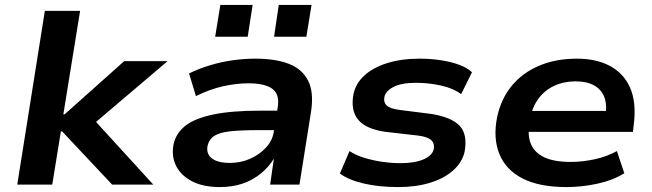

<svg xmlns="http://www.w3.org/2000/svg" viewBox="-20 -749 2647 779"><path d="M50 0 162 -705H305L237 -285H242L484 -501H660L347 -235L348 -278L602 0H435L232 -216H227L192 0Z M872 10Q805 10 760 -13Q715 -36 695 -75Q675 -114 684 -163Q694 -209 732.5 -239Q771 -269 845.5 -284.5Q920 -300 1036 -300H1125L1114 -221H1028Q960 -221 916 -216.5Q872 -212 850 -198Q828 -184 822 -157Q816 -125 839.5 -106.5Q863 -88 913 -88Q956 -88 994 -104.5Q1032 -121 1059 -150Q1086 -179 1091 -216L1107 -315Q1115 -367 1084.5 -389Q1054 -411 988 -411Q939 -411 885 -399Q831 -387 775 -359L747 -451Q788 -471 833 -484.5Q878 -498 924.5 -504.5Q971 -511 1016 -511Q1098 -511 1152 -490Q1206 -469 1230 -422Q1254 -375 1242 -296L1195 0H1076L1091 -104V-105Q1071 -72 1039 -45.5Q1007 -19 965.5 -4.5Q924 10 872 10ZM1092 -600 1111 -729H1244L1223 -600ZM853 -600 874 -729H1005L985 -600Z M1595 10Q1517 10 1455.5 -4.5Q1394 -19 1359 -45L1398 -136Q1424 -119 1458.5 -108.5Q1493 -98 1531 -92.5Q1569 -87 1604 -87Q1663 -87 1698.5 -102.5Q1734 -118 1740 -144Q1744 -167 1729.5 -180.5Q1715 -194 1676 -199L1545 -214Q1465 -225 1433.5 -263Q1402 -301 1414 -366Q1423 -410 1457.5 -442Q1492 -474 1549.5 -492.5Q1607 -511 1683 -511Q1728 -511 1769.5 -504.5Q1811 -498 1843.5 -486Q1876 -474 1895 -456L1851 -367Q1819 -391 1769 -402Q1719 -413 1669 -413Q1609 -413 1577 -396.5Q1545 -380 1540 -357Q1535 -334 1549 -321Q1563 -308 1601 -303L1728 -287Q1811 -274 1844.5 -239Q1878 -204 1865 -133Q1855 -90 1818.5 -57.5Q1782 -25 1725 -7.5Q1668 10 1595 10Z M2279 10Q2168 10 2100 -25Q2032 -60 2006 -124.5Q1980 -189 1997 -274Q2013 -348 2056 -400.5Q2099 -453 2166.5 -482Q2234 -511 2321 -511Q2400 -511 2455.5 -481Q2511 -451 2536.5 -393Q2562 -335 2552 -249L2548 -214H2099L2112 -299H2458L2436 -277Q2444 -325 2431.5 -356Q2419 -387 2389.5 -403Q2360 -419 2315 -419Q2268 -419 2229 -401Q2190 -383 2164.5 -348.5Q2139 -314 2131 -266L2129 -255Q2119 -201 2134 -165Q2149 -129 2189 -110.5Q2229 -92 2295 -92Q2344 -92 2393.5 -103Q2443 -114 2483 -136L2513 -46Q2466 -17 2403 -3.5Q2340 10 2279 10Z"/></svg>

Font: Nunito Sans 7pt SemiExpanded
Style: Bold Italic
Weight: 700
Width: 6
Italic angle: -9°
Designer: Vernon Adams
Foundry: Vernon Adams
Version: Version 3.101;gftools[0.9.27]